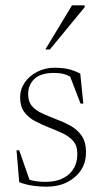

<svg xmlns="http://www.w3.org/2000/svg" viewBox="-20 -690 387 720"><path d="M184.5 -436Q215 -436 236.8 -430.8Q258.5 -425.5 281 -414L292.5 -301.5H282L243 -403Q227.5 -411 213 -413.8Q198.5 -416.5 182.5 -416.5Q133 -416.5 109.2 -394.2Q85.5 -372 85.5 -336.5Q85.5 -309 100 -292.2Q114.5 -275.5 138.2 -264.8Q162 -254 189 -243.5Q216.5 -233.5 242.5 -219.5Q268.5 -205.5 285.5 -182Q302.5 -158.5 302.5 -118.5Q302.5 -61.5 260.5 -25.8Q218.5 10 155.5 10Q94.5 10 52 -7L42 -126.5H52L90.5 -16Q116 -8 150 -8Q206 -8 238 -36.2Q270 -64.5 270 -112.5Q270 -143.5 254.5 -161.2Q239 -179 214.2 -190.5Q189.5 -202 162 -212.5Q134.5 -223.5 110.2 -236.5Q86 -249.5 70.8 -270.2Q55.5 -291 55.5 -325Q55.5 -355.5 73 -380.8Q90.5 -406 120 -421Q149.5 -436 184.5 -436ZM150 -504.5 250 -670H297.5V-663L167 -504.5Z"/></svg>

Font: Newsreader 16pt ExtraLight
Style: Regular
Weight: 275
Designer: Hugues Gentile
Foundry: Production Type
Version: Version 1.003; ttfautohint (v1.8.3)